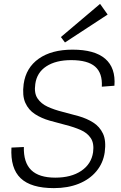

<svg xmlns="http://www.w3.org/2000/svg" viewBox="-20 -963 624 990"><path d="M258 7Q140 7 86.5 -44Q33 -95 39 -202L103 -205Q101 -125 141 -86Q181 -47 265 -47Q347 -47 399 -82Q451 -117 460 -178Q466 -224 448 -251Q430 -278 395.5 -293Q361 -308 319.5 -318.5Q278 -329 236 -341Q194 -353 160.5 -374.5Q127 -396 110.5 -433Q94 -470 102 -530Q114 -614 180 -660.5Q246 -707 354 -707Q468 -707 522.5 -660Q577 -613 570 -521L505 -516Q509 -586 470.5 -619.5Q432 -653 347 -653Q268 -653 219 -621Q170 -589 162 -530Q155 -483 173.5 -455.5Q192 -428 226 -412.5Q260 -397 302 -386.5Q344 -376 386 -364Q428 -352 461 -331Q494 -310 511 -274Q528 -238 520 -178Q512 -122 477 -80Q442 -38 386 -15.5Q330 7 258 7ZM535 -888 315 -744 294 -772 496 -943Z"/></svg>

Font: Pathway Extreme 8pt Thin
Style: Italic
Weight: 100
Italic angle: -8°
Designer: Eduardo Rodriguez Tunni
Foundry: Eduardo Rodriguez Tunni
Version: Version 1.000